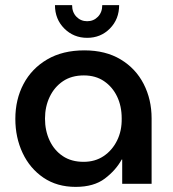

<svg xmlns="http://www.w3.org/2000/svg" viewBox="-20 -719 678 751"><path d="M276 12Q203 12 150 -24Q97 -60 68.5 -120.5Q40 -181 40 -254Q40 -330 72 -390.5Q104 -451 164.5 -486.5Q225 -522 310 -522Q393 -522 452 -486.5Q511 -451 542 -390.5Q573 -330 573 -256V0H458V-95H456Q433 -53 390 -20.5Q347 12 276 12ZM307 -86Q352 -86 385.5 -108.5Q419 -131 438 -169.5Q457 -208 456 -256Q456 -304 438 -341.5Q420 -379 387 -401.5Q354 -424 308 -424Q260 -424 226.5 -401.5Q193 -379 174.5 -340.5Q156 -302 156 -255Q156 -208 174 -169.5Q192 -131 225.5 -108.5Q259 -86 307 -86ZM321 -571Q268 -571 231.5 -607.5Q195 -644 195 -699H262Q262 -671 279 -653.5Q296 -636 321 -636Q346 -636 363 -653.5Q380 -671 380 -699H446Q446 -644 410 -607.5Q374 -571 321 -571Z"/></svg>

Font: MuseoModerno Medium
Style: Regular
Weight: 500
Designer: Pablo Cosgaya, Héctor Gatti, Marcela Romero, and the Authors of The MuseoModerno Project.
Foundry: Omnibus-Type Team
Version: Version 1.001